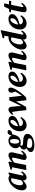

<svg xmlns="http://www.w3.org/2000/svg" viewBox="2204 -2962 994 5441"><g transform="rotate(-90 2700.5 -242.0)"><path d="M131.3 15.1C199.4 15.1 279.1 -46.7 339.1 -127H342.8L336.6 -159.8C294 -115.5 257.6 -87.5 225.9 -87.5C192 -87.5 170.9 -112.9 170.9 -176.1C170.9 -246.9 203.2 -348.4 249.7 -391.2C274.3 -414.6 297.6 -424.9 319.6 -424.9C346.5 -424.9 373.3 -413.2 396.9 -396.5L464.7 -446.1C436.5 -479.2 403.4 -498.7 363.9 -498.7C216.3 -498.7 26.3 -302.6 26.3 -124.3C26.3 -21.3 76.9 15.1 131.3 15.1ZM388.7 15.1C463.6 15.1 530.9 -55.3 566.3 -118.3L535.8 -138.7C505.1 -99.3 482.9 -76.1 464.3 -76.1C452.8 -76.1 446.1 -83.3 446.1 -96.6C446.1 -106.9 449.1 -120.7 453.6 -139.3L533.6 -489L514.9 -501.6L383.7 -438.3L377.4 -436.6L306.1 -105.1L310.2 -103.6C308.2 -92.9 307.3 -85.5 307.3 -75.8C308.8 -17.2 340.9 15.1 388.7 15.1Z M614.1 8 744.1 0C757.8 -72.4 770.5 -142.9 786.3 -214.3L815.3 -349L818 -360.9L841.5 -484.4L822.8 -500.2L618.4 -443.4L612.3 -405.9L738.7 -386L685.6 -415L599.8 -3.6L614.1 8ZM961.3 15.1C1046.8 15.1 1116.1 -50.7 1155.1 -117.6L1124.6 -138C1092.9 -96.6 1067.8 -76.1 1050.7 -76.1C1040.9 -76.1 1035.3 -83.1 1035.3 -96.3C1035.3 -106.3 1038.9 -119.9 1043.7 -139.3L1090.9 -328.2C1098.9 -359.7 1103.6 -388.4 1103.6 -415.4C1103.6 -471.4 1070.8 -498.7 1027.4 -498.7C957.1 -498.7 875.4 -449.1 799.8 -367.2H793.8L799.8 -323C851.6 -374 896.1 -396.6 927.7 -396.6C943.2 -396.6 954.1 -387.1 954.1 -365.7C954.1 -349.3 949 -322 941 -290.9L903.7 -141.1C895.8 -110.8 887 -78.1 887 -48.6C887 -8.3 913.9 15.1 961.3 15.1Z M1298.6 234.6C1485.7 234.6 1626.6 152.1 1626.6 43.6C1626.6 -19.9 1590.2 -67.2 1475.7 -77.6L1339.8 -89.6C1301.6 -93.2 1292.1 -111.9 1292.1 -128.2C1292.1 -142.6 1294.6 -152.9 1332 -185.8L1312.2 -210.1V-203C1231.4 -157.6 1179.7 -119.1 1179.7 -56.9C1179.7 -17.2 1205.3 12.4 1251.8 19.8V22.1C1264.1 24.4 1275.8 25.6 1287.6 26.6L1404.1 37.1C1473.4 44.1 1500.3 66 1500.3 99.5C1500.3 147 1446.8 176.1 1354.4 176.1C1273.4 176.1 1224.6 147.1 1224.6 98.4C1224.6 61 1248.3 32.6 1283.5 8.4L1265 -2.2C1190.1 23.6 1111.6 71 1111.6 133.6C1111.6 199.8 1180.8 234.6 1298.6 234.6ZM1381.2 -150.7C1514.2 -150.7 1572.3 -223.3 1600.8 -339.4C1608.1 -367.7 1613.7 -392.4 1622.5 -415.7L1599.5 -383.7C1689 -402.5 1732.6 -424 1732.6 -485.6C1732.6 -497.9 1729.3 -505.6 1725 -512.3C1713 -519.9 1700.1 -523.4 1681.4 -523.4C1630 -523.4 1592.8 -489.1 1571.5 -375L1583.5 -373.9C1583.7 -438.4 1528 -498.7 1434.3 -498.7C1315.3 -498.7 1219.6 -403.6 1219.6 -294.6C1219.6 -221.9 1275.7 -150.7 1381.2 -150.7ZM1409.9 -192C1366.5 -192 1350.3 -250.8 1350.3 -312.5C1350.3 -399 1375 -456 1422 -456C1457.6 -456 1481.1 -413 1481.1 -339.7C1481.1 -227.2 1446.9 -192 1409.9 -192Z M1875.6 15.1C1984 15.1 2064 -63.8 2105.3 -141.1L2077.3 -161.2C2046 -122.2 2000.3 -88.2 1941.6 -88.2C1879.5 -88.2 1841.9 -127.2 1841.9 -209C1841.9 -333.4 1925.4 -444.3 1982.5 -444.3C2003.4 -444.3 2019.6 -428 2019.6 -395.3C2019.6 -332.6 1964.9 -251.4 1780.8 -204.9L1783.4 -167.6C2022.5 -216.4 2136 -299.2 2136 -391C2136 -455.7 2086.4 -498.7 1997.4 -498.7C1828 -498.7 1700.6 -346.2 1700.6 -173C1700.6 -55.7 1771.4 15.1 1875.6 15.1Z M2299 0.6 2309.6 9.1 2391.1 1.1C2448.2 -94.7 2505.4 -203.9 2552.6 -299L2561 -315.6H2540.3C2553.4 -210.1 2566.3 -105.3 2579.8 0.6L2590.4 9.1L2663 1.1C2762.5 -103 2844.3 -214.3 2893.5 -303.1C2929.1 -367.6 2937.3 -398.2 2937.3 -427.1C2937.3 -458.1 2933.9 -472.6 2922.7 -487.9C2912.4 -495.6 2896.4 -502.3 2878.2 -502.3C2830.8 -502.3 2793.2 -475.6 2793.2 -418.4C2793.2 -393.7 2804.5 -363.6 2813.9 -337.3L2842.1 -252L2860.1 -368.9C2854.1 -357.6 2849.4 -345.7 2843.9 -334.1C2797.2 -251.3 2754.5 -182 2698.8 -107.2L2689.5 -94.1L2709.8 -92.4C2694.8 -216.2 2680.5 -346.4 2665.1 -476.7H2577.9C2521.5 -351.9 2460.5 -226.9 2400 -108.4L2392 -93.8L2420.1 -92.6C2414 -197.5 2406.4 -308.8 2395.7 -405.2C2389.1 -469 2365.7 -498.7 2313.7 -498.7C2263.6 -498.7 2215.6 -460.6 2162 -384.8L2185 -358.7C2204.1 -381.7 2219.7 -393.2 2231.5 -393.2C2243.4 -393.2 2251.7 -389.6 2255.2 -361.4C2271.4 -247.5 2286.5 -130.4 2299 0.6Z M3131.6 15.1C3240 15.1 3320 -63.8 3361.3 -141.1L3333.3 -161.2C3302 -122.2 3256.3 -88.2 3197.6 -88.2C3135.5 -88.2 3097.9 -127.2 3097.9 -209C3097.9 -333.4 3181.4 -444.3 3238.5 -444.3C3259.4 -444.3 3275.6 -428 3275.6 -395.3C3275.6 -332.6 3220.9 -251.4 3036.8 -204.9L3039.4 -167.6C3278.5 -216.4 3392 -299.2 3392 -391C3392 -455.7 3342.4 -498.7 3253.4 -498.7C3084 -498.7 2956.6 -346.2 2956.6 -173C2956.6 -55.7 3027.4 15.1 3131.6 15.1Z M3443.1 8 3573.1 0C3586.8 -72.4 3599.5 -142.9 3615.3 -214.3L3644.3 -349L3647 -360.9L3670.5 -484.4L3651.8 -500.2L3447.4 -443.4L3441.3 -405.9L3567.7 -386L3514.6 -415L3428.8 -3.6L3443.1 8ZM3790.3 15.1C3875.8 15.1 3945.1 -50.7 3984.1 -117.6L3953.6 -138C3921.9 -96.6 3896.8 -76.1 3879.7 -76.1C3869.9 -76.1 3864.3 -83.1 3864.3 -96.3C3864.3 -106.3 3867.9 -119.9 3872.7 -139.3L3919.9 -328.2C3927.9 -359.7 3932.6 -388.4 3932.6 -415.4C3932.6 -471.4 3899.8 -498.7 3856.4 -498.7C3786.1 -498.7 3704.4 -449.1 3628.8 -367.2H3622.8L3628.8 -323C3680.6 -374 3725.1 -396.6 3756.7 -396.6C3772.2 -396.6 3783.1 -387.1 3783.1 -365.7C3783.1 -349.3 3778 -322 3770 -290.9L3732.7 -141.1C3724.8 -110.8 3716 -78.1 3716 -48.6C3716 -8.3 3742.9 15.1 3790.3 15.1Z M4120.5 15.1C4188.6 15.1 4272.4 -44.5 4329.1 -127H4340.5L4325.1 -159.1C4286.2 -114.8 4249.4 -87.5 4217 -87.5C4183.2 -87.5 4161.2 -112.9 4161.2 -177.5C4161.2 -244.2 4192.2 -348.7 4237.9 -392.9C4254.7 -410.2 4282.7 -424.9 4307.8 -424.9C4341.2 -424.9 4359.9 -415 4383.5 -395.2L4452.7 -452.9C4422.5 -484.6 4390.2 -498.7 4352.8 -498.7C4203.2 -498.7 4016.9 -302.6 4016.9 -126.6C4016.9 -21.3 4066 15.1 4120.5 15.1ZM4374.5 15.1C4449.4 15.1 4520 -46.7 4559 -117.6L4528.5 -138C4498.1 -96.5 4471.6 -76.1 4455.6 -76.1C4445.8 -76.1 4439.1 -83.3 4439.1 -96.6C4439.1 -106.9 4441.3 -118.6 4445.6 -140L4566.6 -706.9L4551 -719.2L4340.6 -662.8L4335.2 -625.2L4457.9 -605L4415.9 -643.8L4378.7 -459.6L4368 -435.9L4302.7 -124.6L4303.6 -121.7C4299.9 -98.6 4299.2 -83.1 4299.2 -68.4C4299.2 -20.5 4326.3 15.1 4374.5 15.1Z M4759.6 15.1C4868 15.1 4948 -63.8 4989.3 -141.1L4961.3 -161.2C4930 -122.2 4884.3 -88.2 4825.6 -88.2C4763.5 -88.2 4725.9 -127.2 4725.9 -209C4725.9 -333.4 4809.4 -444.3 4866.5 -444.3C4887.4 -444.3 4903.6 -428 4903.6 -395.3C4903.6 -332.6 4848.9 -251.4 4664.8 -204.9L4667.4 -167.6C4906.5 -216.4 5020 -299.2 5020 -391C5020 -455.7 4970.4 -498.7 4881.4 -498.7C4712 -498.7 4584.6 -346.2 4584.6 -173C4584.6 -55.7 4655.4 15.1 4759.6 15.1Z M5071.6 -427.3H5191.1L5196 -426.7L5389 -421L5401.5 -483.6H5198.8V-488.7L5080.3 -474.6L5071.6 -427.3ZM5150.1 15.1C5235.3 15.1 5301.3 -50.4 5340.2 -117.6L5309.7 -138C5276.6 -95.8 5255.2 -76.1 5237.5 -76.1C5227.7 -76.1 5220 -83.3 5220 -96.9C5220 -106.9 5222.3 -120.7 5226.1 -139.9L5325.4 -620.5H5233.6L5152.4 -455L5086.9 -153.3C5079.7 -119.4 5072.9 -82.4 5072.9 -53C5072.9 -8.3 5103.2 15.1 5150.1 15.1Z"/></g></svg>

Font: Source Serif 4 Variable
Style: Italic
Weight: 400
Italic angle: -12°
Designer: Frank Grießhammer
Foundry: Adobe Systems Incorporated
Version: Version 4.004;hotconv 1.0.116;makeotfexe 2.5.65601